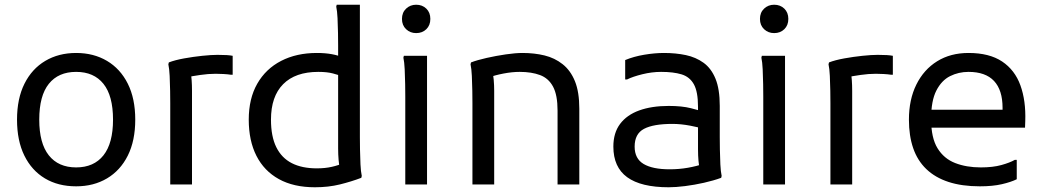

<svg xmlns="http://www.w3.org/2000/svg" viewBox="-20 -780 4409 812"><path d="M52 -274Q52 -363 83.5 -426Q115 -489 171.5 -522.5Q228 -556 302 -556Q376 -556 432.5 -522.5Q489 -489 520.5 -426Q552 -363 552 -274Q552 -185 520.5 -122Q489 -59 432.5 -25.5Q376 8 302 8Q226 8 170 -25.5Q114 -59 83 -122Q52 -185 52 -274ZM146 -274Q146 -174 186.5 -123Q227 -72 302 -72Q377 -72 417.5 -123Q458 -174 458 -274Q458 -375 417.5 -425.5Q377 -476 302 -476Q227 -476 186.5 -425.5Q146 -375 146 -274Z M700 0V-344Q700 -364 699.5 -396Q699 -428 697.5 -459Q696 -490 692 -508L694 -516Q720 -526 758.5 -533Q797 -540 835.5 -544Q874 -548 900 -548Q924 -548 939 -547Q954 -546 964 -544V-464H956Q943 -466 925 -467Q907 -468 892 -468Q861 -468 827 -463Q793 -458 768 -453L786 -478Q792 -445 792 -396V0Z M1312 12Q1222 12 1159.5 -22.5Q1097 -57 1064.5 -121Q1032 -185 1032 -274Q1032 -363 1068 -426Q1104 -489 1169 -522.5Q1234 -556 1320 -556Q1355 -556 1382.5 -551Q1410 -546 1427 -538L1423 -458Q1412 -463 1387.5 -469.5Q1363 -476 1326 -476Q1229 -476 1177.5 -424Q1126 -372 1126 -274Q1126 -203 1148.5 -157.5Q1171 -112 1214 -90Q1257 -68 1320 -68Q1355 -68 1383.5 -74.5Q1412 -81 1434 -91L1418 -63Q1414 -80 1412 -103.5Q1410 -127 1410 -152V-588Q1410 -608 1409.5 -640Q1409 -672 1407.5 -703Q1406 -734 1402 -752L1404 -760H1502V-200Q1502 -180 1502.5 -148Q1503 -116 1504.5 -85Q1506 -54 1510 -36L1508 -28Q1466 -12 1417.5 0Q1369 12 1312 12Z M1740 -640Q1715 -640 1697.5 -656.5Q1680 -673 1680 -700Q1680 -727 1697.5 -743.5Q1715 -760 1740 -760Q1766 -760 1783 -743.5Q1800 -727 1800 -700Q1800 -673 1783 -656.5Q1766 -640 1740 -640ZM1694 0V-372Q1694 -392 1693.5 -424Q1693 -456 1691.5 -487Q1690 -518 1686 -536L1688 -544H1786V0Z M1978 0V-344Q1978 -364 1977.5 -396Q1977 -428 1975.5 -459Q1974 -490 1970 -508L1972 -516Q1998 -526 2038 -535Q2078 -544 2119 -550Q2160 -556 2190 -556Q2240 -556 2283 -545.5Q2326 -535 2359.5 -508.5Q2393 -482 2411.5 -436.5Q2430 -391 2430 -320V0H2338V-312Q2338 -378 2319 -413.5Q2300 -449 2264 -462.5Q2228 -476 2178 -476Q2146 -476 2109.5 -469Q2073 -462 2046 -452L2062 -480Q2066 -465 2068 -442.5Q2070 -420 2070 -396V0Z M2808 12Q2691 12 2632.5 -30.5Q2574 -73 2574 -160Q2574 -218 2602.5 -256Q2631 -294 2683.5 -313Q2736 -332 2808 -332Q2864 -332 2901.5 -322.5Q2939 -313 2966 -304V-232Q2939 -241 2899 -248.5Q2859 -256 2824 -256Q2743 -256 2703.5 -235Q2664 -214 2664 -160Q2664 -109 2702 -86.5Q2740 -64 2812 -64Q2852 -64 2889 -70.5Q2926 -77 2958 -88L2940 -61Q2938 -69 2936.5 -79Q2935 -89 2934 -100Q2933 -111 2932.5 -123Q2932 -135 2932 -148V-328Q2932 -392 2914.5 -423.5Q2897 -455 2862.5 -465.5Q2828 -476 2776 -476Q2737 -476 2696.5 -466Q2656 -456 2632 -444H2624V-526Q2660 -541 2704.5 -548.5Q2749 -556 2788 -556Q2838 -556 2880.5 -547Q2923 -538 2955.5 -514.5Q2988 -491 3006 -447Q3024 -403 3024 -332V-200Q3024 -180 3024.5 -148Q3025 -116 3026.5 -85Q3028 -54 3032 -36L3030 -28Q2997 -16 2957 -7Q2917 2 2877.5 7Q2838 12 2808 12Z M3254 -640Q3229 -640 3211.5 -656.5Q3194 -673 3194 -700Q3194 -727 3211.5 -743.5Q3229 -760 3254 -760Q3280 -760 3297 -743.5Q3314 -727 3314 -700Q3314 -673 3297 -656.5Q3280 -640 3254 -640ZM3208 0V-372Q3208 -392 3207.5 -424Q3207 -456 3205.5 -487Q3204 -518 3200 -536L3202 -544H3300V0Z M3492 0V-344Q3492 -364 3491.5 -396Q3491 -428 3489.5 -459Q3488 -490 3484 -508L3486 -516Q3512 -526 3550.5 -533Q3589 -540 3627.5 -544Q3666 -548 3692 -548Q3716 -548 3731 -547Q3746 -546 3756 -544V-464H3748Q3735 -466 3717 -467Q3699 -468 3684 -468Q3653 -468 3619 -463Q3585 -458 3560 -453L3578 -478Q3584 -445 3584 -396V0Z M4124 8Q4048 8 3991.5 -10.5Q3935 -29 3897.5 -65Q3860 -101 3842 -153.5Q3824 -206 3824 -274Q3824 -359 3855.5 -422.5Q3887 -486 3943.5 -521Q4000 -556 4076 -556Q4164 -556 4218 -520Q4272 -484 4295.5 -419Q4319 -354 4316 -268L4315 -240H3888V-316H4220V-324Q4220 -399 4184 -437.5Q4148 -476 4076 -476Q4034 -476 3998 -458Q3962 -440 3940 -397Q3918 -354 3918 -280V-274Q3918 -197 3945 -153Q3972 -109 4019.5 -90.5Q4067 -72 4128 -72Q4179 -72 4215 -82Q4251 -92 4272 -104H4280V-22Q4256 -10 4217 -1Q4178 8 4124 8Z"/></svg>

Font: Kufam
Style: Regular
Weight: 400
Designer: Wael Morcos, Artur Schmal
Foundry: Original Type
Version: Version 1.301; ttfautohint (v1.8.3)